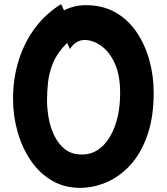

<svg xmlns="http://www.w3.org/2000/svg" viewBox="-20 -829 805 927"><path d="M366 78Q290 78 230 42.5Q170 7 128.5 -54Q87 -115 65 -192Q43 -269 43 -352Q43 -451 70.5 -538.5Q98 -626 150 -695Q202 -764 275 -809L289 -779Q338 -804 395 -804Q477 -804 538.5 -768.5Q600 -733 640.5 -672.5Q681 -612 701.5 -537Q722 -462 722 -382Q722 -263 691.5 -176Q661 -89 610 -33Q559 23 495.5 50.5Q432 78 366 78ZM207 -343Q207 -307 214.5 -262Q222 -217 241 -176.5Q260 -136 292.5 -109.5Q325 -83 376 -83Q431 -83 472 -120.5Q513 -158 536.5 -225Q560 -292 560 -380Q560 -468 533.5 -524.5Q507 -581 467.5 -608.5Q428 -636 388 -636Q367 -636 348 -624Q329 -612 318 -592L304 -622Q257 -575 237 -527Q217 -479 212 -432.5Q207 -386 207 -343Z"/></svg>

Font: Mochiy Pop P One
Style: Regular
Weight: 400
Designer: FONTDASU
Foundry: FONTDASU / Google Inc. / Adobe
Version: Version 2.000